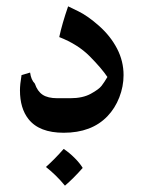

<svg xmlns="http://www.w3.org/2000/svg" viewBox="-20 -412 466 606"><path d="M319 -45Q269 7 181 7Q104 7 70 -36Q43 -70 43 -127Q43 -145 48 -175L75 -183Q78 -160 90 -148Q98 -124 114.5 -113Q131 -102 161 -102H202Q241 -102 266.5 -116Q292 -130 300.5 -141Q309 -152 319 -169Q301 -196 263.5 -234Q226 -272 167 -295Q176 -337 195 -392Q197 -391 227 -376.5Q257 -362 293 -330Q329 -298 349.5 -258.5Q370 -219 370 -175Q370 -139 356.5 -104.5Q343 -70 319 -45ZM241 118Q212 151 185 174Q158 141 125 115Q153 90 181 58Q199 70 215.5 86.5Q232 103 241 118Z"/></svg>

Font: Mirza Medium
Style: Regular
Weight: 500
Designer: Arabic design by Kourosh Beigpour, Latin design by Eduardo Tunni, engineering by Lasse Fister
Version: Version 1.0010g